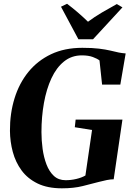

<svg xmlns="http://www.w3.org/2000/svg" viewBox="-20 -1012 724 1042"><path d="M316 10Q238 10 184 -16.2Q130 -42.5 97.2 -87Q64.5 -131.5 49.5 -187.2Q34.5 -243 34 -302Q33.5 -396 58.8 -478Q84 -560 134 -621.5Q184 -683 257.2 -717.8Q330.5 -752.5 427 -752.5Q481 -752.5 517.2 -748Q553.5 -743.5 578.8 -737.5Q604 -731.5 624.5 -727Q633.5 -725.5 642.8 -724Q652 -722.5 662 -722L633 -553H534L520 -684Q508 -693.5 484 -702.5Q460 -711.5 424 -711.5Q368.5 -711.5 327.2 -678.2Q286 -645 259 -586.8Q232 -528.5 218.5 -453.2Q205 -378 205 -295Q205 -250 211.2 -204.2Q217.5 -158.5 232.2 -119.8Q247 -81 272.2 -57.5Q297.5 -34 336 -34Q365.5 -34 394 -40.8Q422.5 -47.5 443.5 -59.5L479.5 -306.5L386 -321.5L390.5 -363H644.5L597 -39Q580.5 -39 559.5 -34.8Q538.5 -30.5 517.5 -25Q477.5 -14.5 428.8 -2.2Q380 10 316 10ZM405.5 -799 311 -975.5 344 -991.5Q374.5 -968.5 403.5 -943.5Q432.5 -918.5 457.5 -894Q493 -920.5 533.8 -944.5Q574.5 -968.5 614 -990L644.5 -972L485 -799Z"/></svg>

Font: Merriweather 96pt ExtraBold
Style: Italic
Weight: 800
Italic angle: -7.8°
Version: Version 2.101